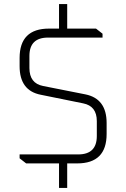

<svg xmlns="http://www.w3.org/2000/svg" viewBox="-20 -800 618 940"><path d="M76 -25V-44H363Q454 -44 454 -134V-207Q454 -281 387 -294L180 -336Q76 -356 76 -476V-516Q76 -660 220 -660H269V-780H309V-660H450L482 -635V-616H215Q124 -616 124 -526V-467Q124 -392 191 -379L398 -338Q502 -317 502 -198V-144Q502 0 358 0H309V120H269V0H108Z"/></svg>

Font: Oxanium ExtraLight
Style: Regular
Weight: 200
Designer: Severin Meyer
Version: Version 2.000